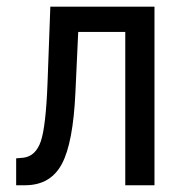

<svg xmlns="http://www.w3.org/2000/svg" viewBox="-20 -548 550 568"><path d="M437 -528.3V0H350.6V-453.6H211.4L203.1 -274.4Q196.3 -125.5 163.1 -63.2Q129.9 -1 56.6 0H27.8V-79.6L49.8 -81.5Q85.9 -86.4 100.8 -130.1Q115.7 -173.8 120.6 -302.2L128.9 -528.3Z"/></svg>

Font: MAUL Condensed
Style: Condensed Regular
Weight: 400
Designer: MAUL
Version: Version 1.0; 2020; ttfautohint (v1.8.3)